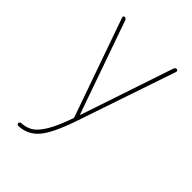

<svg xmlns="http://www.w3.org/2000/svg" viewBox="-217 -827 933 933"><g transform="rotate(45 250.0 -360.0)"><path d="M247.1 -214.8 69.3 -719.7Q67.4 -723.6 69.8 -727.1Q72.3 -730.5 76.2 -730.5Q85.9 -730.5 89.8 -719.7L257.8 -242.2Q257.8 -241.2 258.8 -241.2Q260.7 -241.2 260.7 -242.2L420.9 -719.7Q423.8 -729.5 433.6 -730.5Q436.5 -730.5 439.9 -727.1Q443.4 -723.6 442.4 -719.7L269.5 -210Q226.6 -84 186.5 -38.1Q146.5 7.8 85 9.8Q81.1 9.8 78.1 6.8Q75.2 3.9 75.2 0Q75.2 -3.9 78.1 -6.8Q81.1 -9.8 85 -9.8Q119.1 -11.7 144 -26.9Q168.9 -42 194.8 -85Q220.7 -127.9 248 -206.1Q249 -209 247.1 -214.8Z"/></g></svg>

Font: Rounded-X Mgen+ 2m thin
Style: Regular
Weight: 100
Designer: [Source Han Sans]
Ryoko NISHIZUKA  (kana & ideographs); Paul D. Hunt (Latin, Greek & Cyrillic); Wenlong ZHANG  (bopomofo
Version: Version 1.059.20150602